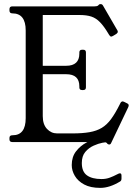

<svg xmlns="http://www.w3.org/2000/svg" viewBox="-20 -691 664 934"><path d="M599 -188Q610 -183 604 -170L521 4Q518 12 511 12Q508 12 503 9L499 4Q496 2 492.5 1Q489 0 481 0H40Q26 0 26 -13V-20Q26 -33 40 -33H41Q105 -33 105 -116V-543Q105 -626 40 -626Q26 -626 26 -640V-646Q26 -660 40 -660H440Q452 -660 457 -664L462 -669Q464 -671 470 -671Q477 -671 481 -664L550 -545Q553 -541 553 -537Q553 -531 546 -526L531 -517Q524 -513 521 -513Q516 -513 511 -521L508 -526Q486 -563 466.5 -583Q447 -603 424 -610.5Q401 -618 367 -618H188V-371H302Q334 -371 350 -386Q366 -401 366 -430V-436Q366 -449 379 -449H385Q398 -449 398 -436V-266Q398 -253 385 -253H379Q366 -253 366 -266V-271Q366 -330 302 -330H188V-126Q188 -86 208.5 -64Q229 -42 258 -42H333Q381 -42 415.5 -48Q450 -54 475 -69Q500 -84 520.5 -112Q541 -140 563 -184L566 -190Q568 -195 573 -197Q578 -199 585 -195ZM508 -16Q509 -14 510.5 -11Q512 -8 512 -6Q512 0 501 0Q497 0 478 3.5Q459 7 435.5 17.5Q412 28 395 48Q378 68 378 102Q378 144 403 162Q428 180 474 180Q496 180 514.5 173Q533 166 546 159Q559 152 563 152Q571 152 571 163V178Q571 188 564 192Q513 223 468 223Q420 223 389.5 206.5Q359 190 344 164.5Q329 139 329 112Q329 72 350 45Q371 18 400.5 2.5Q430 -13 456 -19.5Q482 -26 492 -26Q503 -26 507 -18Z"/></svg>

Font: Young Serif Light
Style: Regular
Weight: 300
Designer: Bastien Sozeau
Foundry: NBR — Bastien Sozeau
Version: Version 5.001